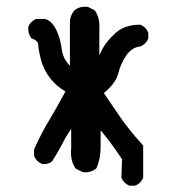

<svg xmlns="http://www.w3.org/2000/svg" viewBox="-20 -508 540 586"><path d="M373.5 58.1Q365.7 54.7 360.1 49.1Q354.5 43.5 351.1 35.6L350.6 34.2V33.2L352.5 -22Q316.4 -76.2 287.1 -110.4V-59.1Q287.1 -24.4 274.9 4.4L274.4 5.4L273.4 6.3Q257.8 19.5 233.9 17.6H232.9L231.9 17.1L212.4 7.3L210.9 6.3L210 5.4Q193.4 -20 197.3 -55.2V-114.3Q195.3 -111.3 193.1 -108.4Q190.9 -105.5 189.2 -102.5Q187.5 -99.6 185.5 -96.7Q183.6 -93.8 181.9 -90.8Q180.2 -87.9 178.5 -85Q176.8 -82 175.3 -79.1Q173.8 -76.2 172.4 -73.2Q157.2 -43.9 139.6 -16.6L139.2 -15.6L138.2 -15.1Q127 -5.4 108.9 -7.8H107.9L106.9 -8.3Q91.3 -15.1 84.5 -30.8L84 -32.2V-33.2V-50.8V-52.2L84.5 -53.2Q106 -101.6 132.8 -145.5Q157.2 -186.5 179.7 -229Q154.3 -243.2 135.3 -266.6Q124.5 -279.8 117.2 -294.2Q109.9 -308.6 105.5 -323.7Q103 -333.5 101.1 -342Q99.1 -350.6 98.1 -357.9Q97.2 -365.2 96.7 -371.1Q95.7 -384.3 78.1 -390.1L76.7 -390.6L75.7 -391.6Q71.8 -396.5 69.6 -401.9Q67.4 -407.2 66.7 -413.1Q65.9 -418.9 66.4 -425.3V-426.3L66.9 -427.2Q70.3 -435.1 75.9 -440.7Q81.5 -446.3 89.4 -449.7L90.8 -450.2H91.8H117.2H118.2L119.1 -449.7Q126 -447.8 131.8 -443.1Q137.7 -438.5 142.6 -431.9Q147.5 -425.3 151.9 -416.5Q164.1 -391.6 168.9 -355.5Q172.9 -328.1 193.4 -307.1V-444.3V-444.8Q195.8 -462.4 206.5 -475.6L207 -476.1Q214.8 -482.9 224.9 -485.6Q234.9 -488.3 246.6 -487.3H247.6L248.5 -486.8L268.1 -477.1L269.5 -476.1L270.5 -474.6Q285.2 -452.1 283.2 -420.9V-338.9Q285.6 -344.2 288.1 -349.1Q290.5 -354 293 -359.4Q304.7 -381.3 332 -406.7Q359.9 -432.6 407.2 -432.6H408.2L409.7 -432.1Q414.6 -429.7 418.9 -426.5Q423.3 -423.3 426.5 -418.9Q429.7 -414.6 432.1 -409.7L432.6 -408.2V-407.2V-391.6V-390.6L432.1 -389.2Q429.7 -384.3 426.5 -379.9Q423.3 -375.5 418.9 -372.3Q414.6 -369.1 409.7 -366.7L408.7 -366.2H408.2Q398.9 -365.2 391.4 -361.8Q383.8 -358.4 377.2 -352.5Q370.6 -346.7 365.2 -338.4Q348.1 -313 340.8 -283.7Q333 -253.4 296.9 -224.1Q321.8 -187.5 344.7 -153.8Q368.7 -117.7 415.5 -65.4L417 -64V-61.5V33.2V34.2L416.5 35.6Q409.7 51.3 394 58.1L392.6 58.6H391.6H376H375Z"/></svg>

Font: NaikaiFont
Style: SemiBold
Weight: 600
Version: Version 1.89